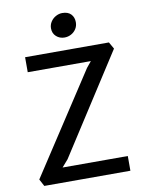

<svg xmlns="http://www.w3.org/2000/svg" viewBox="-101 -1026 835 1097"><g transform="rotate(-10 316.0 -477.5)"><path d="M337.4 -955.1Q370.6 -955.1 387.9 -937Q405.3 -918.9 405.3 -890.1Q405.3 -868.2 394.3 -851.1Q383.3 -834 365.5 -824.5Q347.7 -814.9 327.1 -814.9Q298.8 -814.9 279.1 -832.8Q259.3 -850.6 259.3 -879.9Q259.3 -900.4 270.5 -917.7Q281.7 -935.1 300 -945.1Q318.4 -955.1 337.4 -955.1ZM422.9 -621.6 451.2 -656.2H85V-743.2H571.3L593.8 -703.6L222.7 -127L186.5 -85.4H564.9V0H65.4L43.5 -41Z"/></g></svg>

Font: Merriweather Sans
Style: Regular
Weight: 400
Designer: Eben Sorkin
Foundry: Eben Sorkin
Version: Version 1.006; ttfautohint (v1.4.1) -l 6 -r 50 -G 0 -x 11 -H